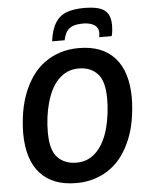

<svg xmlns="http://www.w3.org/2000/svg" viewBox="-61 -966 782 1021"><g transform="rotate(-5 330.5 -455.0)"><path d="M305 7Q179 7 112.5 -67Q46 -141 46 -283Q47 -343 56.5 -397.5Q66 -452 85 -499Q104 -546 131.5 -584.5Q159 -623 196 -650Q233 -677 279 -692Q325 -707 380 -707Q505 -707 571.5 -633Q638 -559 638 -417Q637 -358 627.5 -303Q618 -248 599 -201Q580 -154 552.5 -115.5Q525 -77 488 -50Q451 -23 405.5 -8Q360 7 305 7ZM315 -101Q350 -101 377 -113.5Q404 -126 425.5 -149Q447 -172 462.5 -203Q478 -234 487.5 -270Q497 -306 502 -345.5Q507 -385 507 -425Q507 -521 469.5 -560Q432 -599 370 -599Q335 -599 308 -586.5Q281 -574 259 -551Q237 -528 222 -497Q207 -466 197 -430Q187 -394 182 -354.5Q177 -315 177 -275Q177 -179 215 -140Q253 -101 315 -101ZM427 -917Q473 -917 504.5 -908Q536 -899 551.5 -876Q567 -853 567 -813Q567 -799 565.5 -784.5Q564 -770 560 -755H493Q494 -762 495 -768Q496 -774 496 -779Q495 -799 484.5 -811Q474 -823 455.5 -829Q437 -835 414 -835Q377 -835 356 -825.5Q335 -816 324.5 -798.5Q314 -781 309 -755H242Q250 -817 272 -852.5Q294 -888 332 -902.5Q370 -917 427 -917Z"/></g></svg>

Font: Georama ExtraCondensed Thin SemiBold
Style: Italic
Weight: 600
Italic angle: -9°
Version: Version 1.001